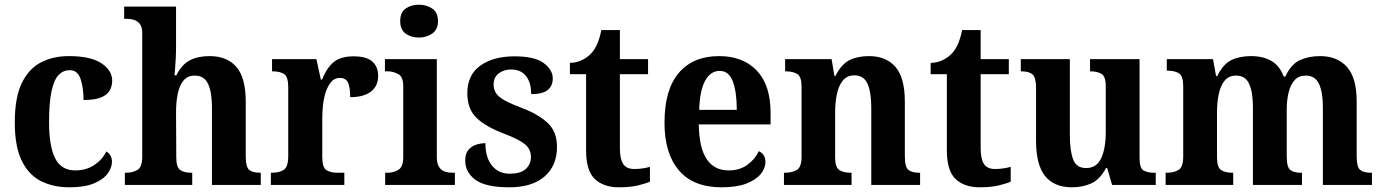

<svg xmlns="http://www.w3.org/2000/svg" viewBox="-20 -788 5888 818"><path d="M276 10Q207 10 154.5 -16.5Q102 -43 72.5 -103.5Q43 -164 43 -266Q43 -374 73.5 -435.5Q104 -497 156 -523Q208 -549 273 -549Q366 -549 412 -518.5Q458 -488 458 -444Q458 -422 448 -403.5Q438 -385 412 -373.5Q386 -362 336 -362Q336 -413 323.5 -451Q311 -489 277 -489Q250 -489 230.5 -469.5Q211 -450 200 -401.5Q189 -353 189 -267Q189 -165 215 -113.5Q241 -62 301 -62Q348 -62 382.5 -85.5Q417 -109 433 -143Q457 -128 457 -99Q457 -74 439 -49Q421 -24 381 -7Q341 10 276 10Z M512 0V-52H515Q545 -52 565.5 -64Q586 -76 586 -121V-647Q586 -674 575 -687Q564 -700 548.5 -704Q533 -708 520 -708H509V-760H730V-585Q730 -561 728.5 -535Q727 -509 725.5 -489.5Q724 -470 723 -467H731Q755 -514 789.5 -531.5Q824 -549 873 -549Q947 -549 987 -503Q1027 -457 1027 -355V-123Q1027 -76 1042 -64Q1057 -52 1089 -52H1091V0H883V-331Q883 -395 866.5 -430.5Q850 -466 810 -466Q779 -466 761.5 -444.5Q744 -423 737 -387.5Q730 -352 730 -310L731 -117Q731 -75 748 -63.5Q765 -52 796 -52H799V0Z M1134 0V-52H1137Q1169 -52 1188.5 -64Q1208 -76 1208 -124V-416Q1208 -461 1190.5 -472.5Q1173 -484 1142 -484H1139V-536H1328L1347 -449H1352Q1371 -497 1400.5 -522.5Q1430 -548 1487 -548Q1541 -548 1566 -526Q1591 -504 1591 -465Q1591 -421 1560 -397.5Q1529 -374 1472 -374Q1472 -415 1463 -435.5Q1454 -456 1427 -456Q1405 -456 1390.5 -438.5Q1376 -421 1367.5 -394.5Q1359 -368 1356 -339Q1353 -310 1353 -287V-119Q1353 -74 1371 -63Q1389 -52 1417 -52H1447V0Z M1765 -628Q1731 -628 1708 -645Q1685 -662 1685 -698Q1685 -735 1708 -751.5Q1731 -768 1765 -768Q1797 -768 1821.5 -751.5Q1846 -735 1846 -698Q1846 -662 1821.5 -645Q1797 -628 1765 -628ZM1621 0V-52H1631Q1655 -52 1676.5 -64Q1698 -76 1698 -119V-421Q1698 -461 1676.5 -472.5Q1655 -484 1633 -484H1620V-536H1841V-119Q1841 -91 1851 -76Q1861 -61 1876.5 -56.5Q1892 -52 1907 -52H1918V0Z M2150 10Q2049 10 2005.5 -22Q1962 -54 1962 -104Q1962 -134 1976 -150Q1990 -166 2010 -172Q2030 -178 2048 -178Q2048 -117 2076 -82.5Q2104 -48 2151 -48Q2199 -48 2220.5 -68.5Q2242 -89 2242 -119Q2242 -152 2217 -173Q2192 -194 2129 -218Q2051 -247 2011 -285Q1971 -323 1971 -391Q1971 -469 2026.5 -508.5Q2082 -548 2172 -548Q2259 -548 2297 -519Q2335 -490 2335 -454Q2335 -422 2313.5 -404.5Q2292 -387 2243 -387Q2243 -437 2220.5 -464.5Q2198 -492 2158 -492Q2127 -492 2105 -475.5Q2083 -459 2083 -428Q2083 -406 2094 -390Q2105 -374 2131.5 -359.5Q2158 -345 2206 -327Q2272 -302 2312.5 -265Q2353 -228 2353 -162Q2353 -82 2300 -36Q2247 10 2150 10Z M2617 10Q2552 10 2514.5 -25Q2477 -60 2477 -148V-472H2408V-520Q2439 -521 2462.5 -533.5Q2486 -546 2500 -562Q2514 -577 2524.5 -601Q2535 -625 2542 -660H2621V-536H2741V-472H2621V-157Q2621 -111 2635 -89.5Q2649 -68 2682 -68Q2701 -68 2717.5 -70.5Q2734 -73 2749 -77V-14Q2734 -7 2700 1.5Q2666 10 2617 10Z M3054 10Q2934 10 2872.5 -62Q2811 -134 2811 -265Q2811 -406 2872 -477.5Q2933 -549 3044 -549Q3145 -549 3204 -487.5Q3263 -426 3263 -307V-258H2957Q2959 -156 2991.5 -109Q3024 -62 3084 -62Q3132 -62 3164.5 -86Q3197 -110 3213 -144Q3241 -131 3241 -98Q3241 -71 3221 -46.5Q3201 -22 3160 -6Q3119 10 3054 10ZM3119 -320Q3119 -397 3102 -441.5Q3085 -486 3046 -486Q3007 -486 2984 -443.5Q2961 -401 2959 -320Z M3320 0V-52H3323Q3355 -52 3375 -64Q3395 -76 3395 -121V-419Q3395 -461 3377 -472.5Q3359 -484 3328 -484H3325V-536H3523L3535 -464H3539Q3565 -515 3599.5 -532Q3634 -549 3682 -549Q3755 -549 3795 -503Q3835 -457 3835 -355V-123Q3835 -76 3850.5 -64Q3866 -52 3897 -52H3900V0H3692V-331Q3692 -395 3676 -431Q3660 -467 3620 -467Q3589 -467 3571 -445Q3553 -423 3545.5 -387Q3538 -351 3538 -310V-117Q3538 -75 3556 -63.5Q3574 -52 3604 -52H3608V0Z M4154 10Q4089 10 4051.5 -25Q4014 -60 4014 -148V-472H3945V-520Q3976 -521 3999.5 -533.5Q4023 -546 4037 -562Q4051 -577 4061.5 -601Q4072 -625 4079 -660H4158V-536H4278V-472H4158V-157Q4158 -111 4172 -89.5Q4186 -68 4219 -68Q4238 -68 4254.5 -70.5Q4271 -73 4286 -77V-14Q4271 -7 4237 1.5Q4203 10 4154 10Z M4547 10Q4471 10 4432.5 -38Q4394 -86 4394 -188V-414Q4394 -457 4379.5 -470.5Q4365 -484 4332 -484H4329V-536H4538V-213Q4538 -146 4552 -109Q4566 -72 4607 -72Q4652 -72 4671.5 -114Q4691 -156 4691 -226V-419Q4691 -463 4672.5 -473.5Q4654 -484 4627 -484H4624V-536H4835V-115Q4835 -71 4852.5 -61.5Q4870 -52 4897 -52H4904V0H4718L4697 -72H4692Q4666 -23 4629 -6.5Q4592 10 4547 10Z M4946 0V-52H4950Q4981 -52 5001 -64Q5021 -76 5021 -121V-421Q5021 -464 5003 -475.5Q4985 -487 4954 -487H4951V-536H5148L5161 -464H5166Q5191 -515 5226 -532Q5261 -549 5310 -549Q5361 -549 5396.5 -528.5Q5432 -508 5449 -462H5456Q5481 -515 5518.5 -532Q5556 -549 5604 -549Q5677 -549 5718.5 -503Q5760 -457 5760 -355V-123Q5760 -76 5775 -64Q5790 -52 5822 -52H5825V0H5616V-331Q5616 -395 5599.5 -430.5Q5583 -466 5543 -466Q5513 -466 5495.5 -446.5Q5478 -427 5470 -394Q5462 -361 5462 -322V-123Q5462 -76 5477 -64Q5492 -52 5523 -52H5527V0H5318V-331Q5318 -395 5302 -430.5Q5286 -466 5246 -466Q5215 -466 5197.5 -444.5Q5180 -423 5172.5 -387.5Q5165 -352 5165 -310V-117Q5165 -75 5182.5 -63.5Q5200 -52 5231 -52H5234V0Z"/></svg>

Font: Noto Serif Tamil SemiCondensed
Style: Bold Italic
Weight: 700
Width: 4
Italic angle: -12°
Designer: Indian Type Foundry, Tom Grace, and the Monotype Design Team
Foundry: Monotype Imaging Inc.
Version: Version 2.003; ttfautohint (v1.8.4.7-5d5b)